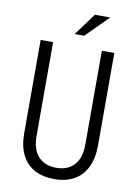

<svg xmlns="http://www.w3.org/2000/svg" viewBox="-105 -1054 812 1134"><g transform="rotate(10 301.0 -487.0)"><path d="M80.1 -225.1V-784.2H154.8V-221.7Q154.8 -141.6 193.4 -99.1Q231.9 -56.6 301.8 -56.6Q370.6 -56.6 408.9 -99.1Q447.3 -141.6 447.3 -221.7V-784.2H522V-230.5Q522 -152.3 495.6 -98.1Q469.2 -43.9 419.9 -16.4Q370.6 11.2 301.8 11.2Q232.4 11.2 182.6 -15.6Q132.8 -42.5 106.4 -95.5Q80.1 -148.4 80.1 -225.1ZM369.6 -986.3H461.9L329.1 -853.5H272Z"/></g></svg>

Font: Decalotype Light
Style: Regular
Weight: 300
Designer: Alfredo Marco Pradil
Foundry: Alfredo Marco Pradil
Version: Version 1.0